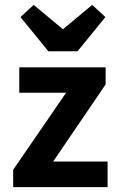

<svg xmlns="http://www.w3.org/2000/svg" viewBox="-20 -767 486 787"><path d="M34 -71V0H421V-105H198L413 -421V-491H59V-387H251ZM178 -557H298L412 -697L358 -747L238 -647L118 -747L64 -697Z"/></svg>

Font: Source Sans Pro SemBd
Style: Regular
Weight: 700
Designer: Paul D. Hunt
Foundry: Adobe Systems Incorporated
Version: Version 2.020;PS 2.0;hotconv 1.0.86;makeotf.lib2.5.63406